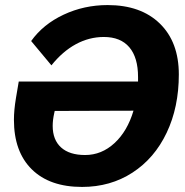

<svg xmlns="http://www.w3.org/2000/svg" viewBox="-20 -729 729 758"><path d="M686 -435Q686 -306 638 -205Q590 -104 503 -47.5Q416 9 304 9Q176 9 105.5 -60.5Q35 -130 35 -256Q35 -294 43 -342L54 -407H525V-425Q525 -502 490.5 -542.5Q456 -583 390 -583Q332 -583 279.5 -554.5Q227 -526 183 -471L103 -567Q150 -633 231 -671Q312 -709 405 -709Q536 -709 611 -636Q686 -563 686 -435ZM507 -292 196 -291 194 -282Q188 -255 188 -232Q188 -177 221 -147Q254 -117 316 -117Q381 -117 432 -164Q483 -211 507 -292Z"/></svg>

Font: Sarabun ExtraBold
Style: Italic
Weight: 800
Italic angle: -10°
Designer: Suppakit Chalermlarp | Katatrad Co.,Ltd.
Foundry: Cadson Demak Co.,Ltd.
Version: Version 1.000; ttfautohint (v1.6)